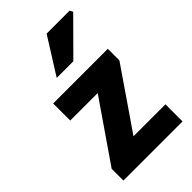

<svg xmlns="http://www.w3.org/2000/svg" viewBox="-227 -834 914 914"><g transform="rotate(-45 230.0 -376.5)"><path d="M38 0V-79L246 -381H61V-496H429V-418L221 -115H436V0ZM159 -570 274 -753H429L437 -737L271 -570Z"/></g></svg>

Font: Source Sans 3 ExtraLight
Style: Bold
Weight: 700
Version: Version 3.052;hotconv 1.1.0;makeotfexe 2.6.0